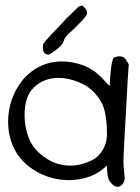

<svg xmlns="http://www.w3.org/2000/svg" viewBox="-20 -683 521 717"><path d="M273.4 -658.2Q276.4 -659.7 288.1 -662.6Q288.1 -662.6 293 -657.2Q297.9 -651.9 299.8 -650.4Q301.8 -647 303.2 -644Q306.6 -635.3 302.7 -625.5Q299.3 -620.6 291 -610.8Q255.9 -573.7 243.2 -563Q228 -550.3 221.2 -538.6Q215.8 -520.5 206.5 -511.2Q197.3 -502 184.6 -493.2Q181.6 -491.2 178 -488.5Q174.3 -485.8 173.3 -485.4Q171.9 -483.9 167.7 -481.7Q163.6 -479.5 163.1 -479Q158.2 -479 155.3 -480Q140.1 -482.9 140.1 -505.4Q140.1 -514.2 141.6 -518.1Q143.1 -522.5 148.4 -527.8Q148.9 -528.8 149.7 -529.5Q150.4 -530.3 150.9 -530.8Q151.4 -531.2 151.9 -531.7Q152.3 -532.2 152.3 -532.7Q164.6 -547.4 189.9 -573.2Q202.1 -585.9 211.9 -596.7Q221.7 -607.4 228.8 -614.7Q235.8 -622.1 249 -634.3Q254.9 -640.1 263.2 -648.2Q271.5 -656.2 273.4 -658.2ZM404.3 -467.8Q416.5 -472.7 426.3 -472.7Q439.9 -472.7 447.8 -463.4Q449.2 -460.9 454.3 -453.6Q459.5 -446.3 460.9 -441.9Q460 -428.7 458 -402.3Q456.1 -376 455.6 -362.8Q454.6 -338.4 450.2 -262.2Q448.2 -235.4 445.8 -184.8Q443.4 -134.3 441.9 -111.8Q440.9 -96.2 440.9 -82.5Q440.9 -59.1 444.3 -34.2Q445.8 -24.4 445.8 -18.6Q445.8 -0.5 431.2 10.7Q425.8 14.6 419.9 14.6Q408.2 14.6 397.2 3.2Q386.2 -8.3 383.8 -20Q379.4 -37.6 379.4 -65.4Q353 -38.1 315.9 -24.2Q278.8 -10.3 237.3 -10.3Q206.5 -10.3 176.3 -18.1Q129.4 -30.3 91.3 -58.8Q53.2 -87.4 33.2 -127.4Q10.3 -173.8 10.3 -228.5Q10.3 -269.5 23.4 -308.8Q36.6 -348.1 60.5 -378.9Q88.4 -414.6 127.2 -434.1Q166 -453.6 211.4 -453.6Q252.4 -453.6 294.9 -437.5Q306.2 -432.6 315.9 -427Q325.7 -421.4 332 -417Q338.4 -412.6 347.4 -404.5Q356.4 -396.5 360.1 -392.6Q363.8 -388.7 374.3 -377.4Q384.8 -366.2 389.2 -361.8Q390.6 -367.7 390.6 -374Q390.6 -395.5 394.3 -425.8Q397.9 -456.1 404.3 -467.8ZM107.4 -357.4Q71.8 -324.2 71.8 -253.4Q71.8 -221.7 79.8 -191.2Q87.9 -160.6 101.6 -140.6Q123 -108.9 160.6 -86.7Q198.2 -64.5 243.7 -64.5Q288.6 -64.5 334.5 -90.8Q355.5 -106 367.4 -129.9Q379.4 -153.8 379.4 -179.7Q379.4 -264.2 358.4 -301.3Q330.1 -350.1 287.1 -370.1Q241.7 -392.1 198.2 -392.1Q144.5 -392.1 107.4 -357.4Z"/></svg>

Font: Avessa
Style: Medium
Weight: 500
Designer: Arman Khorramak
Foundry: Arman Khorramak
Version: Version 1.000; ttfautohint (v1.8.1)